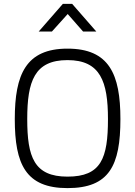

<svg xmlns="http://www.w3.org/2000/svg" viewBox="-20 -957 696 987"><path d="M327 -49C155 -49 120 -150 120 -345C120 -539 157 -648 327 -648C496 -648 535 -538 535 -345C535 -143 500 -49 327 -49ZM327 10C542 10 599 -106 599 -345C599 -576 541 -707 327 -707C113 -707 56 -574 56 -345C56 -113 112 10 327 10ZM179 -795H247L328 -885L407 -795H475L351 -937H303Z"/></svg>

Font: TitilliumText22L
Style: 250 wt
Weight: 300
Designer: Campivisivi
Foundry: Campivisivi
Version: 1.000